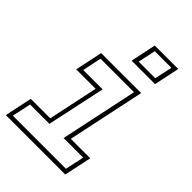

<svg xmlns="http://www.w3.org/2000/svg" viewBox="-224 -841 932 932"><g transform="rotate(45 242.0 -375.0)"><path d="M243 -618.5 270.5 -750H431.5L404 -618.5ZM270.5 -639.5H384.5L404 -730.5H290ZM-2 0 28 -141.5H161.5L216 -398.5H82.5L112.5 -540H387L302.5 -141.5H436L406 0ZM24 -22H388.5L409.5 -119.5H275L359.5 -518.5H129.5L109 -420.5H242L177.5 -119.5H45Z"/></g></svg>

Font: Tourney Thin ExtraLight
Style: Italic
Weight: 250
Italic angle: -12°
Version: Version 1.015